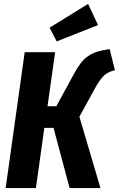

<svg xmlns="http://www.w3.org/2000/svg" viewBox="-20 -959 606 979"><path d="M429.2 -939 480 -831.1 269 -748 232.9 -817.9ZM539.1 -709 565.9 -601.1Q533.2 -593.3 512.7 -575.9Q492.2 -558.6 466.8 -513.2L384.8 -363.8L492.2 0H335L252.9 -307.1H206.1L163.1 0H8.8L106 -692.9H261.2L222.2 -417H267.1L356.9 -582Q376.5 -617.7 393.3 -639.2Q410.2 -660.6 432.1 -674.8Q454.1 -689 477.1 -695.8Q500 -702.6 539.1 -709Z"/></svg>

Font: Fira Sans Compressed
Style: Bold Italic
Weight: 700
Width: 3
Italic angle: -8°
Designer: Carrois Corporate & Edenspiekermann AG
Foundry: Carrois Corporate GbR & Edenspiekermann AG
Version: Version 4.203;PS 004.203;hotconv 1.0.88;makeotf.lib2.5.64775